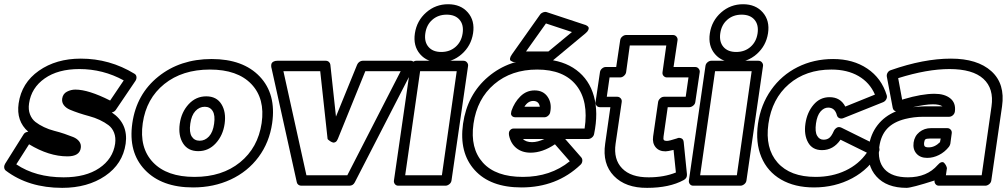

<svg xmlns="http://www.w3.org/2000/svg" viewBox="-26 -862 4809 917"><path d="M-2 -79.1 85.9 -219.2Q92.3 -231 108.9 -232.9Q50.8 -283.7 63 -368.2Q77.1 -466.3 159.7 -524.2Q242.2 -582 359.9 -582Q498 -582 616.2 -509.8Q624.5 -504.9 625.7 -495.1Q627 -485.4 621.1 -476.1L526.9 -336.9Q520 -327.1 507.8 -325.2Q587.4 -271.5 574.2 -175.8Q560.1 -78.6 476.1 -21.7Q392.1 35.2 271 35.2Q110.8 35.2 2 -46.9Q-4.9 -52.2 -5.9 -61.5Q-6.8 -70.8 -2 -79.1ZM51.8 -77.1Q144 -15.1 277.8 -15.1Q383.3 -15.1 448.2 -59.1Q513.2 -103 523.9 -175.8Q527.8 -205.1 519 -227.8Q510.3 -250.5 492.2 -264.2Q474.1 -277.8 450.2 -289.1Q426.3 -300.3 400.6 -307.1Q375 -314 350.8 -322Q326.7 -330.1 307.9 -338.1Q289.1 -346.2 278.8 -359.9Q268.6 -373.5 271 -391.1Q274.4 -414.1 293.7 -424.1Q313 -434.1 334 -434.1Q396.5 -434.1 500 -381.8L564.9 -478Q466.3 -532.2 353 -532.2Q251 -532.2 187.3 -487.3Q123.5 -442.4 112.8 -368.2Q108.4 -338.9 117.2 -315.9Q126 -293 143.3 -279.5Q160.6 -266.1 184.1 -254.9Q207.5 -243.7 232.7 -237.3Q257.8 -231 281.7 -222.9Q305.7 -214.8 324 -207.3Q342.3 -199.7 352.3 -186.5Q362.3 -173.3 359.9 -155.8Q354.5 -115.2 295.9 -115.2Q208 -115.2 112.8 -172.9Z M606 -273.9Q626 -412.6 730.2 -496.3Q834.5 -580.1 984.9 -580.1Q1134.8 -580.1 1214.4 -496.6Q1293.9 -413.1 1273.9 -273.9Q1260.7 -182.1 1209 -112.3Q1157.2 -42.5 1075.9 -4.6Q994.6 33.2 896 33.2Q746.1 33.2 666 -50.8Q585.9 -134.8 606 -273.9ZM1223.6 -273.9Q1240.7 -391.1 1174.6 -460.4Q1108.4 -529.8 976.6 -529.8Q844.7 -529.8 758.8 -460.7Q672.9 -391.6 655.8 -273.9Q638.7 -156.2 704.8 -86.7Q771 -17.1 902.8 -17.1Q1034.7 -17.1 1120.4 -86.7Q1206.1 -156.2 1223.6 -273.9ZM832.5 -271Q840.3 -326.7 875 -364.3Q909.7 -401.9 959 -401.9Q1008.3 -401.9 1031.5 -364.5Q1054.7 -327.1 1046.9 -271Q1039.1 -215.3 1004.6 -177.7Q970.2 -140.1 920.9 -140.1Q871.6 -140.1 848.1 -177.5Q824.7 -214.8 832.5 -271ZM882.8 -271Q877 -230.5 889.6 -210.2Q902.3 -189.9 927.7 -189.9Q953.1 -189.9 972.2 -210.4Q991.2 -231 996.6 -271Q1002.4 -311.5 989.7 -331.8Q977.1 -352.1 951.7 -352.1Q926.3 -352.1 907.2 -331.5Q888.2 -311 882.8 -271Z M1270.5 -538.1Q1270 -539.6 1269.5 -541.7Q1269 -543.9 1269.3 -549.8Q1269.5 -555.7 1271.7 -560.1Q1273.9 -564.5 1280.8 -568.1Q1287.6 -571.8 1298.3 -571.8H1529.8Q1538.6 -571.8 1544.7 -566.4Q1550.8 -561 1551.8 -553.2L1578.6 -305.2L1679.7 -553.2Q1683.1 -561.5 1690.7 -566.7Q1698.2 -571.8 1705.6 -571.8H1930.7Q1930.7 -571.3 1934.6 -571.8Q1938.5 -572.3 1942.9 -570.6Q1947.3 -568.8 1951.2 -565.9Q1955.1 -563 1955.1 -555.7Q1955.1 -548.3 1949.7 -538.1L1668.5 8.8Q1660.2 24.9 1642.6 24.9H1412.6Q1405.3 24.9 1399.2 20.5Q1393.1 16.1 1391.6 8.8ZM1327.6 -522 1437.5 -24.9H1632.8L1887.7 -522H1718.8L1587.4 -198.2Q1583 -187.5 1576.4 -183.6Q1569.8 -179.7 1563.5 -181.6Q1557.1 -183.6 1551.5 -187.3Q1545.9 -190.9 1542 -194.3L1538.6 -198.2L1503.4 -522Z M1855.5 0 1934.6 -546.9Q1936 -557.6 1944.6 -564.7Q1953.1 -571.8 1962.4 -571.8H2187.5Q2198.2 -571.8 2204.6 -563.7Q2210.9 -555.7 2209.5 -546.9L2130.4 0Q2128.9 10.7 2119.9 17.8Q2110.8 24.9 2101.6 24.9H1876.5Q1865.7 24.9 1859.9 17.1Q1854 9.3 1855.5 0ZM1909.2 -24.9H2084.5L2155.3 -522H1980.5ZM1980.2 -603.5Q1946.3 -643.1 1955.6 -703.1Q1964.8 -763.2 2009.5 -802.5Q2054.2 -841.8 2114.3 -841.8Q2174.3 -841.8 2208.5 -802.5Q2242.7 -763.2 2233.4 -703.1Q2224.1 -643.1 2179.2 -603.5Q2134.3 -564 2074.2 -564Q2014.2 -564 1980.2 -603.5ZM2039.1 -767.8Q2011.2 -743.7 2005.4 -703.1Q1999.5 -662.6 2020.3 -638.2Q2041 -613.8 2081.5 -613.8Q2122.1 -613.8 2149.9 -638.2Q2177.7 -662.6 2183.6 -703.1Q2189.5 -743.7 2168.7 -767.8Q2147.9 -792 2107.4 -792Q2066.9 -792 2039.1 -767.8Z M2185.5 -271Q2205.6 -410.6 2305.7 -495.4Q2405.8 -580.1 2547.4 -580.1Q2551.3 -580.1 2559.3 -579.6Q2567.4 -579.1 2571.3 -579.1Q2665 -573.7 2726.8 -527.6Q2788.6 -481.4 2810.5 -402.6Q2832.5 -323.7 2811.5 -222.2Q2809.6 -211.9 2801 -205.1Q2792.5 -198.2 2783.2 -198.2H2673.3L2750.5 -109.9Q2756.3 -102.5 2755.1 -92.3Q2753.9 -82 2746.6 -75.2Q2632.8 33.2 2464.4 33.2Q2315.9 33.2 2241 -49.8Q2166 -132.8 2185.5 -271ZM2235.4 -271Q2218.8 -153.3 2280.3 -85.2Q2341.8 -17.1 2471.2 -17.1Q2603 -17.1 2695.3 -91.8L2624.5 -172.9Q2564.9 -132.8 2508.3 -132.8Q2467.8 -132.8 2440.7 -154.3Q2413.6 -175.8 2405.3 -214.8Q2402.3 -231.4 2409.7 -239.7Q2417 -248 2425.8 -248H2434.6H2766.1Q2786.1 -379.4 2726.3 -454.6Q2666.5 -529.8 2539.6 -529.8Q2416.5 -529.8 2334.5 -460Q2252.4 -390.1 2235.4 -271ZM2416.5 -332Q2430.7 -373.5 2459.5 -401.9Q2488.3 -430.2 2527.3 -430.2Q2568.8 -430.2 2589.8 -399.2Q2610.8 -368.2 2601.6 -325.2Q2600.1 -316.4 2591.8 -309.1Q2583.5 -301.8 2573.2 -301.8H2437.5Q2424.8 -301.8 2419.2 -308.1Q2413.6 -314.5 2414.8 -321Q2416 -327.6 2416.5 -332ZM2419.4 -603 2553.2 -792Q2558.1 -799.3 2567.6 -803Q2577.1 -806.6 2584.5 -804.2L2766.1 -744.1Q2767.6 -743.7 2770.3 -742.9Q2772.9 -742.2 2778.1 -738.8Q2783.2 -735.4 2785.2 -731Q2787.1 -726.6 2783.7 -718.8Q2780.3 -710.9 2769.5 -702.1L2614.3 -573.2Q2605 -565.9 2596.2 -565.9H2436.5Q2436.5 -566.4 2431.9 -565.7Q2427.2 -564.9 2422.1 -567.1Q2417 -569.3 2412.8 -572.3Q2408.7 -575.2 2409.9 -583.3Q2411.1 -591.3 2419.4 -603ZM2471.2 -198.2Q2486.3 -183.1 2515.1 -183.1Q2541.5 -183.1 2574.2 -198.2ZM2478.5 -352.1H2552.2Q2547.9 -379.9 2520.5 -379.9Q2495.6 -379.9 2478.5 -352.1ZM2486.3 -616.2H2593.3L2705.6 -709L2581.5 -750Z M2818.4 -375 2839.4 -517.1Q2840.8 -527.8 2849.4 -534.9Q2857.9 -542 2867.2 -542H2917L2936 -669.9Q2937.5 -680.7 2946.3 -687.7Q2955.1 -694.8 2964.4 -694.8H3188Q3198.7 -694.8 3205.1 -686.8Q3211.4 -678.7 3210 -669.9L3190.9 -542H3293.9Q3304.7 -542 3311 -533.9Q3317.4 -525.9 3315.9 -517.1L3294.9 -375Q3293.5 -364.3 3284.4 -357.2Q3275.4 -350.1 3266.1 -350.1H3163.1L3143.1 -210Q3141.1 -197.3 3144.8 -193.1Q3148.4 -189 3159.2 -189Q3170.4 -189 3208 -201.2Q3215.3 -205.6 3226.6 -201.9Q3237.8 -198.2 3239.3 -184.1L3254.9 -29.8Q3256.3 -10.7 3239.3 -2Q3170.9 35.2 3064.9 35.2Q2961.9 36.1 2906 -21.7Q2850.1 -79.6 2864.3 -175.8L2889.2 -350.1H2839.4Q2828.6 -350.1 2822.8 -357.9Q2816.9 -365.7 2818.4 -375ZM2872.1 -399.9H2921.9Q2931.2 -399.9 2938 -392.8Q2944.8 -385.7 2943.4 -375L2914.1 -175.8Q2903.3 -101.1 2945.3 -57.9Q2987.3 -14.6 3072.3 -15.1Q3145 -15.1 3202.1 -38.1L3190.9 -146Q3162.6 -139.2 3153.3 -139.2Q3122.1 -138.7 3105.5 -158.7Q3088.9 -178.7 3093.3 -210L3117.2 -375Q3118.7 -384.3 3127 -392.1Q3135.3 -399.9 3146 -399.9H3249L3262.2 -492.2H3159.2Q3149.9 -492.2 3143.3 -499.3Q3136.7 -506.3 3138.2 -517.1L3156.2 -645H2981.9L2964.4 -517.1Q2962.9 -507.8 2954.3 -500Q2945.8 -492.2 2935.1 -492.2H2885.3Z M3264.2 0 3343.3 -546.9Q3344.7 -557.6 3353.3 -564.7Q3361.8 -571.8 3371.1 -571.8H3596.2Q3606.9 -571.8 3613.3 -563.7Q3619.6 -555.7 3618.2 -546.9L3539.1 0Q3537.6 10.7 3528.6 17.8Q3519.5 24.9 3510.3 24.9H3285.2Q3274.4 24.9 3268.6 17.1Q3262.7 9.3 3264.2 0ZM3317.9 -24.9H3493.2L3564 -522H3389.2ZM3388.9 -603.5Q3355 -643.1 3364.3 -703.1Q3373.5 -763.2 3418.2 -802.5Q3462.9 -841.8 3522.9 -841.8Q3583 -841.8 3617.2 -802.5Q3651.4 -763.2 3642.1 -703.1Q3632.8 -643.1 3587.9 -603.5Q3543 -564 3482.9 -564Q3422.9 -564 3388.9 -603.5ZM3447.8 -767.8Q3419.9 -743.7 3414.1 -703.1Q3408.2 -662.6 3429 -638.2Q3449.7 -613.8 3490.2 -613.8Q3530.8 -613.8 3558.6 -638.2Q3586.4 -662.6 3592.3 -703.1Q3598.1 -743.7 3577.4 -767.8Q3556.6 -792 3516.1 -792Q3475.6 -792 3447.8 -767.8Z M3594.2 -271Q3607.4 -362.3 3657 -432.6Q3706.5 -502.9 3783.4 -541.5Q3860.4 -580.1 3953.1 -580.1Q4048.3 -580.1 4116.2 -534.4Q4184.1 -488.8 4209 -407.2Q4211.9 -397.9 4207 -388.2Q4202.1 -378.4 4191.9 -374L4002 -297.9Q3992.2 -293.9 3983.2 -297.6Q3974.1 -301.3 3971.2 -311Q3961.9 -348.1 3929.2 -348.1Q3909.2 -348.1 3892.8 -329.3Q3876.5 -310.5 3871.1 -272Q3865.7 -232.9 3876.5 -213.9Q3887.2 -194.8 3907.2 -194.8Q3923.3 -194.8 3934.3 -203.1Q3945.3 -211.4 3956.1 -235.8Q3960.4 -245.6 3970.2 -252Q3980 -258.3 3993.2 -252L4163.1 -168Q4171.9 -163.6 4173.8 -153.6Q4175.8 -143.6 4170.9 -134.8Q4126.5 -54.7 4044.2 -10.7Q3961.9 33.2 3861.8 33.2Q3769.5 33.2 3704.3 -4.6Q3639.2 -42.5 3610.4 -111.6Q3581.5 -180.7 3594.2 -271ZM3644 -271Q3627.4 -153.8 3687.7 -85.4Q3748 -17.1 3869.1 -17.1Q3948.7 -17.1 4012.5 -47.4Q4076.2 -77.6 4114.3 -132.8L3988.3 -194.8Q3954.1 -145 3899.9 -145Q3854 -145 3833.5 -181.6Q3813 -218.3 3820.8 -272Q3828.6 -325.2 3859.4 -361.6Q3890.1 -397.9 3936 -397.9Q3987.8 -397.9 4011.2 -353L4152.8 -410.2Q4127.9 -467.8 4074.2 -498.8Q4020.5 -529.8 3944.8 -529.8Q3822.8 -529.8 3741.9 -460.2Q3661.1 -390.6 3644 -271Z M4123.5 -162.1Q4131.8 -221.2 4165.3 -264.4Q4198.7 -307.6 4253.4 -330.1Q4240.7 -333.5 4237.8 -346.2L4209.5 -496.1Q4208 -506.3 4213.4 -515.1Q4218.8 -523.9 4228.5 -526.9Q4385.7 -582 4515.6 -582Q4642.1 -582 4708.7 -522Q4775.4 -461.9 4759.8 -354L4708.5 0Q4707 10.7 4698 17.8Q4689 24.9 4679.7 24.9H4458.5Q4447.8 24.9 4441.9 17.1Q4436 9.3 4437.5 0Q4327.6 35.2 4303.7 35.2Q4208.5 35.2 4159.7 -19.3Q4110.8 -73.7 4123.5 -162.1ZM4173.8 -162.1Q4163.6 -92.8 4198.7 -54Q4233.9 -15.1 4310.5 -15.1Q4401.4 -15.1 4452.6 -74.2Q4461.4 -84.5 4469.5 -86.9Q4477.5 -89.4 4482.2 -85Q4486.8 -80.6 4490.2 -75Q4493.7 -69.3 4495.1 -64.5L4496.6 -59.1L4491.7 -24.9H4662.6L4709.5 -354Q4721.7 -439 4670.7 -485.6Q4619.6 -532.2 4508.8 -532.2Q4402.3 -532.2 4263.7 -488.8L4282.7 -386.2Q4285.6 -386.2 4289.6 -388.2Q4376 -414.1 4437.5 -414.1Q4485.4 -414.1 4512.5 -392.3Q4539.6 -370.6 4534.7 -330.1Q4533.2 -318.8 4524.9 -311.5Q4516.6 -304.2 4506.3 -304.2H4381.3Q4339.4 -304.2 4297.4 -293.9Q4241.2 -279.8 4211.2 -247.6Q4181.2 -215.3 4173.8 -162.1ZM4334.5 -350.1Q4368.7 -354 4388.7 -354H4475.6Q4460.9 -363.8 4429.7 -363.8Q4393.6 -363.8 4334.5 -350.1ZM4337.4 -181.2Q4341.8 -212.4 4365.2 -231.2Q4388.7 -250 4420.4 -250H4498.5Q4507.8 -250 4514.4 -242.9Q4521 -235.8 4519.5 -225.1L4512.7 -174.8Q4510.7 -167 4506.3 -161.1Q4486.3 -135.7 4458.7 -121.8Q4431.2 -107.9 4402.3 -107.9Q4369.1 -107.9 4351.1 -128.4Q4333 -148.9 4337.4 -181.2ZM4387.7 -181.2Q4386.2 -168 4390.6 -163.1Q4395 -158.2 4409.7 -158.2Q4438.5 -158.2 4463.4 -183.1L4466.8 -200.2H4413.6Q4398.4 -200.2 4393.8 -196.5Q4389.2 -192.9 4387.7 -181.2Z"/></svg>

Font: Trueno Black Outline
Style: Italic
Weight: 900
Width: 6
Designer: Julieta Ulanovsky
Foundry: Julieta Ulanovsky
Version: Version 3.001b | FøM Fix